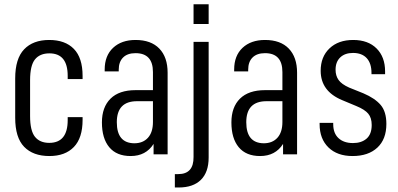

<svg xmlns="http://www.w3.org/2000/svg" viewBox="-20 -709 1830 882"><path d="M49.8 -168V-348.6Q49.8 -439.5 90.8 -482.4Q131.8 -525.4 206.1 -525.4Q279.3 -525.4 319.3 -484.4Q359.4 -443.4 359.4 -360.4V-345.7H291V-360.4Q291 -463.9 207 -463.9Q163.1 -463.9 140.6 -436Q118.2 -408.2 118.2 -340.8V-175.8Q118.2 -108.4 140.6 -80.6Q163.1 -52.7 206.1 -52.7Q291 -52.7 291 -157.2V-170.9H359.4V-158.2Q359.4 -75.2 319.3 -33.7Q279.3 7.8 207 7.8Q131.8 7.8 90.8 -34.7Q49.8 -77.1 49.8 -168Z M750 -375V0H685.5V-47.9Q650.4 7.8 580.1 7.8Q515.6 7.8 481.9 -32.7Q448.2 -73.2 448.2 -146.5Q448.2 -216.8 487.8 -255.9Q527.3 -294.9 602.5 -294.9H682.6V-377.9Q682.6 -464.8 602.5 -464.8Q565.4 -464.8 545.4 -444.8Q525.4 -424.8 525.4 -388.7V-380.9H460.9V-389.6Q460.9 -453.1 499.5 -489.3Q538.1 -525.4 602.5 -525.4Q673.8 -525.4 711.9 -485.8Q750 -446.3 750 -375ZM682.6 -148.4V-244.1H609.4Q516.6 -244.1 516.6 -147.5Q516.6 -51.8 596.7 -50.8Q636.7 -50.8 659.7 -76.2Q682.6 -101.6 682.6 -148.4Z M869.1 -689.5H938.5V-598.6H869.1ZM783.2 90.8H798.8Q870.1 90.8 869.1 11.7V-516.6H938.5V14.6Q938.5 82 902.8 117.2Q867.2 152.3 800.8 152.3H783.2Z M1344.7 -375V0H1280.3V-47.9Q1245.1 7.8 1174.8 7.8Q1110.4 7.8 1076.7 -32.7Q1043 -73.2 1043 -146.5Q1043 -216.8 1082.5 -255.9Q1122.1 -294.9 1197.3 -294.9H1277.3V-377.9Q1277.3 -464.8 1197.3 -464.8Q1160.2 -464.8 1140.1 -444.8Q1120.1 -424.8 1120.1 -388.7V-380.9H1055.7V-389.6Q1055.7 -453.1 1094.2 -489.3Q1132.8 -525.4 1197.3 -525.4Q1268.6 -525.4 1306.6 -485.8Q1344.7 -446.3 1344.7 -375ZM1277.3 -148.4V-244.1H1204.1Q1111.3 -244.1 1111.3 -147.5Q1111.3 -51.8 1191.4 -50.8Q1231.4 -50.8 1254.4 -76.2Q1277.3 -101.6 1277.3 -148.4Z M1448.2 -138.7V-144.5H1510.7V-138.7Q1510.7 -96.7 1535.2 -74.2Q1559.6 -51.8 1601.6 -51.8Q1640.6 -51.8 1664.1 -72.3Q1687.5 -92.8 1687.5 -134.8Q1687.5 -168 1671.4 -187Q1655.3 -206.1 1617.2 -221.7L1551.8 -249Q1453.1 -290 1453.1 -383.8Q1453.1 -448.2 1493.7 -486.8Q1534.2 -525.4 1602.5 -525.4Q1670.9 -525.4 1710 -486.3Q1749 -447.3 1749 -380.9V-368.2H1686.5V-374Q1686.5 -418 1664.6 -441.9Q1642.6 -465.8 1601.6 -465.8Q1564.5 -465.8 1543 -445.3Q1521.5 -424.8 1521.5 -388.7Q1521.5 -361.3 1535.2 -341.8Q1548.8 -322.3 1584 -306.6L1649.4 -280.3Q1702.1 -257.8 1728.5 -227.1Q1754.9 -196.3 1754.9 -139.6Q1754.9 -69.3 1713.4 -30.8Q1671.9 7.8 1599.6 7.8Q1529.3 7.8 1488.8 -31.7Q1448.2 -71.3 1448.2 -138.7Z"/></svg>

Font: Altinn-DIN Condensed
Style: Regular
Weight: 400
Width: 3
Designer: Charles Nix
Foundry: Altinn
Version: Version 2.00